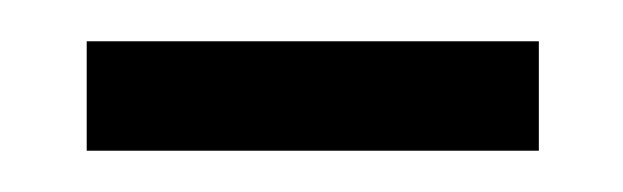

<svg xmlns="http://www.w3.org/2000/svg" viewBox="-20 -319 302 93"><path d="M22 -246H241V-299H22Z"/></svg>

Font: Noto Serif Thai Condensed Light
Style: Regular
Weight: 300
Width: 3
Designer: Monotype Design Team
Foundry: Monotype Imaging Inc.
Version: Version 2.002